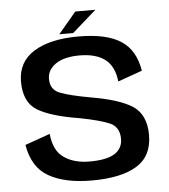

<svg xmlns="http://www.w3.org/2000/svg" viewBox="-51 -748 703 799"><g transform="rotate(-5 300.0 -349.0)"><path d="M301 4.5C382 4.5 444.5 -8.5 488 -35C532 -61.5 554 -104.5 554 -163.5C554 -220 535.5 -260.5 499.5 -284.5C463 -308.5 405 -327 325 -340.5C269.5 -350.5 228 -360.5 200.5 -371C173.5 -381 159.5 -401 159.5 -432C159.5 -457 171 -477.5 194.5 -494C217.5 -510 251 -518.5 295 -518.5C340.5 -518.5 376 -508.5 401.5 -489C426.5 -469.5 441.5 -438.5 446 -396.5L547.5 -432.5C538 -491 513.5 -533 473.5 -558.5C433.5 -584.5 374.5 -597.5 297 -597.5C218 -597.5 156 -583.5 110.5 -555.5C65.5 -527.5 42.5 -486 42.5 -431C42.5 -374 60.5 -334.5 96 -312C132 -289.5 190 -271.5 271 -258.5C329 -247.5 371 -236 397.5 -224.5C423.5 -212.5 436.5 -190 436.5 -158C436.5 -131 425.5 -110.5 403 -96C380.5 -82 345.5 -75 299 -75C255.5 -75 220 -84.5 192 -104C163.5 -123 147 -156.5 142.5 -204L38 -167C48.5 -104 76 -59.5 121 -34C166.5 -8 226.5 4.5 301 4.5ZM218.5 -613.5H276.5L377 -702H293Z"/></g></svg>

Font: Anybody Medium
Style: Regular
Weight: 500
Designer: Tyler Finck
Foundry: Etcetera Type Company
Version: Version 1.110